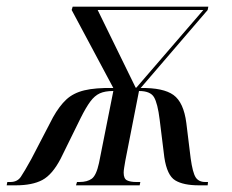

<svg xmlns="http://www.w3.org/2000/svg" viewBox="-66 -556 697 576"><path d="M-46 0 -44 -10H-35Q-14 -10 -3.5 -25.5Q7 -41 28 -79L93 -204Q112 -238 133 -257.5Q154 -277 187 -285Q220 -293 274 -292L149 -526L152 -536H559L557 -526L356 -292Q424 -293 454.5 -271Q485 -249 493 -187L506 -81Q512 -38 521 -24Q530 -10 550 -10H558L557 0H531Q484 0 459.5 -15Q435 -30 427 -84L413 -197Q407 -246 396 -264.5Q385 -283 351 -283L310 -74Q308 -62 306.5 -53Q305 -44 305 -38Q305 -20 315 -15Q325 -10 343 -10H355L353 0H162L165 -10H172Q196 -10 209.5 -20Q223 -30 231 -67L274 -283Q249 -283 233.5 -276Q218 -269 205 -251.5Q192 -234 176 -202L116 -80Q91 -32 61 -16Q31 0 -19 0ZM341 -293H343L544 -526H227Z"/></svg>

Font: Noto Serif Display Condensed
Style: Italic
Weight: 400
Width: 3
Italic angle: -12°
Designer: Monotype Design Team
Foundry: Monotype Imaging Inc.
Version: Version 2.009